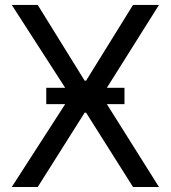

<svg xmlns="http://www.w3.org/2000/svg" viewBox="-20 -747 682 767"><path d="M130.7 -727.3 318.2 -424.7H323.9L511.4 -727.3H615.1L386.4 -363.6L615.1 0H511.4L323.9 -296.9H318.2L130.7 0H27L261.4 -363.6L27 -727.3ZM164.8 -331V-396.3H477.3V-331Z"/></svg>

Font: Inter Alia
Style: Regular
Weight: 400
Designer: Rasmus Andersson (Latin, Greek, Cyrillic etc.) and Evan from Shavian.info (Shavian, old style figures)
Foundry: Shavian.info
Version: Version 0.001;git-37ab20767